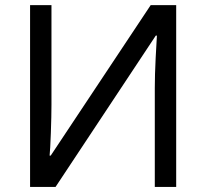

<svg xmlns="http://www.w3.org/2000/svg" viewBox="-20 -734 808 754"><path d="M98.1 -713.9H182.1V-321.8Q182.1 -280.3 179.7 -211.9Q177.2 -143.6 174.8 -123H179.2L571.8 -713.9H671.9V0H587.9V-388.2Q587.9 -439 591.3 -506.6Q594.7 -574.2 596.2 -594.2H591.8L198.2 0H98.1Z"/></svg>

Font: NotoPenekeko
Style: Regular
Weight: 400
Designer: Monotype Design team
Foundry: Monotype Imaging Inc.
Version: Version 1.04